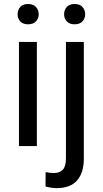

<svg xmlns="http://www.w3.org/2000/svg" viewBox="-20 -741 522 974"><path d="M69.3 -668.5Q69.3 -690.4 82.8 -705.6Q96.2 -720.7 122.6 -720.7Q148.4 -720.7 162.4 -705.6Q176.3 -690.4 176.3 -668.5Q176.3 -647.5 162.4 -632.6Q148.4 -617.7 122.6 -617.7Q96.2 -617.7 82.8 -632.6Q69.3 -647.5 69.3 -668.5ZM167 -528.3V0H76.2V-528.3ZM305.2 -668.5Q305.2 -690.4 318.8 -705.6Q332.5 -720.7 358.4 -720.7Q384.8 -720.7 398.4 -705.6Q412.1 -690.4 412.1 -668.5Q412.1 -647.5 398.4 -632.6Q384.8 -617.7 358.4 -617.7Q332.5 -617.7 318.8 -632.6Q305.2 -647.5 305.2 -668.5ZM314.5 -528.3H405.3V63Q405.3 135.7 370.8 174.6Q336.4 213.4 267.1 213.4Q254.9 213.4 238.5 210.9Q222.2 208.5 210.9 205.1L211.4 132.3Q220.7 134.3 232.4 135.5Q244.1 136.7 252.9 136.7Q282.7 136.7 298.6 119.9Q314.5 103 314.5 63Z"/></svg>

Font: Vazirmatn UI FD
Style: Regular
Weight: 400
Designer: Saber Rastikerdar
Foundry: Saber Rastikerdar
Version: Version 33.003